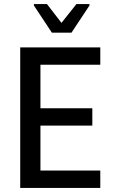

<svg xmlns="http://www.w3.org/2000/svg" viewBox="-20 -920 558 940"><path d="M79 0V-688H471V-603H178V-390H432V-305H178V-85H471V0ZM234 -760 146 -893V-900H210L281 -808L354 -900H418V-893L330 -760Z"/></svg>

Font: Saira SemiCondensed Medium
Style: Regular
Weight: 500
Width: 4
Designer: Hector Gatti with collaboration of the Omnibus-Type team
Foundry: Omnibus-Type
Version: Version 1.101